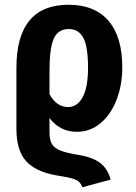

<svg xmlns="http://www.w3.org/2000/svg" viewBox="-20 -566 572 807"><path d="M445 189 326 221Q320 205 310.5 197Q301 189 281 183.5Q261 178 217 171Q130 156 89.5 111Q49 66 49 -25V-280Q49 -546 268 -546Q378 -546 436 -478.5Q494 -411 494 -283Q494 -210 470.5 -148Q447 -86 403.5 -49Q360 -12 303 -12Q232 -12 188 -70V-9Q188 22 198 39Q208 56 232 66Q256 76 304 84Q368 94 400.5 118.5Q433 143 445 189ZM188 -268V-170Q218 -116 266 -116Q305 -116 327.5 -157.5Q350 -199 350 -281Q350 -371 330 -407.5Q310 -444 269 -444Q224 -444 206 -403.5Q188 -363 188 -268Z"/></svg>

Font: Fira Sans Condensed SemiBold
Style: Regular
Weight: 600
Width: 3
Designer: bBox Type GmbH & Carrois Corporate GbR & Edenspiekermann AG
Foundry: bBox Type GmbH & Carrois Corporate GbR & Edenspiekermann AG
Version: Version 4.301